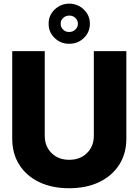

<svg xmlns="http://www.w3.org/2000/svg" viewBox="-20 -1003 747 1035"><path d="M485.8 -727.5H661.1V-256.3Q661.1 -174.8 622.3 -114.5Q583.5 -54.2 514.2 -21.2Q444.8 11.7 353 11.7Q260.7 11.7 191.7 -21.2Q122.6 -54.2 84.2 -114.5Q45.9 -174.8 45.9 -256.3V-727.5H221.2V-271Q221.2 -214.4 257.8 -178Q294.4 -141.6 353 -141.6Q412.1 -141.6 449 -178Q485.8 -214.4 485.8 -271ZM353 -767.1Q307.1 -766.6 274.4 -798.3Q241.7 -830.1 242.2 -875Q241.7 -919.9 274.4 -951.4Q307.1 -982.9 353 -983.4Q399.4 -982.9 432.1 -951.4Q464.8 -919.9 464.4 -875Q464.8 -830.1 432.1 -798.3Q399.4 -766.6 353 -767.1ZM353 -830.6Q372.1 -830.6 386 -843.5Q399.9 -856.4 399.9 -875Q399.9 -893.1 386.5 -906.2Q373 -919.4 353 -918.9Q334 -918.9 320.3 -906Q306.6 -893.1 307.1 -875Q306.6 -856.4 320.3 -843.3Q334 -830.1 353 -830.6Z"/></svg>

Font: Inter Display Extra Bold
Style: Regular
Weight: 800
Designer: Rasmus Andersson
Foundry: rsms
Version: Version 4.000;git-4fc901f